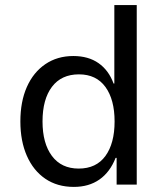

<svg xmlns="http://www.w3.org/2000/svg" viewBox="-20 -725 644 754"><path d="M270 9Q205 9 158 -23Q111 -55 85.5 -113Q60 -171 60 -248Q60 -326 85.5 -383.5Q111 -441 158 -473Q205 -505 268 -505Q327 -505 367 -477Q407 -449 426 -397H429V-705H517V0H438V-105H434Q412 -49 370.5 -20Q329 9 270 9ZM289 -63Q358 -63 394 -112.5Q430 -162 430 -248Q430 -334 394 -383.5Q358 -433 290 -433Q221 -433 184 -384Q147 -335 147 -248Q147 -162 184 -112.5Q221 -63 289 -63Z"/></svg>

Font: Nunito Sans 7pt SemiCondensed
Style: Regular
Weight: 400
Width: 4
Designer: Vernon Adams
Foundry: Vernon Adams
Version: Version 3.101;gftools[0.9.27]